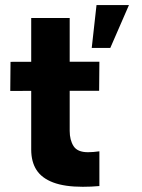

<svg xmlns="http://www.w3.org/2000/svg" viewBox="-20 -716 553 748"><path d="M302.7 11.7Q231.9 11.7 187.3 -5.1Q142.6 -22 122.1 -54Q101.6 -85.9 101.6 -133.3V-646H251.5V-206.1Q251.5 -170.4 266.6 -146.7Q281.7 -123 322.8 -123Q342.3 -123 367.2 -126.5V8.8Q335.9 11.7 302.7 11.7ZM367.2 -475.6 366.2 -362.3 20 -361.8 21 -475.1ZM356 -696.3H482.4L409.7 -529.3H337.4Z"/></svg>

Font: DavidDev Light
Style: Regular
Weight: 300
Designer: David.dev
Foundry: David.dev
Version: Version 1.001;FEAKit 1.0